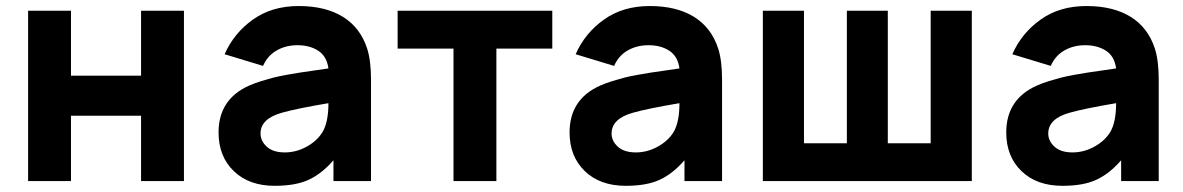

<svg xmlns="http://www.w3.org/2000/svg" viewBox="-20 -598 3908 634"><path d="M445.8 -562.5H587.4V0H445.8V-215.8H214.4V0H72.8V-562.5H214.4V-348.1H445.8Z M1205.1 0H1081.1V-68.8Q1042.5 -24.4 999.3 -4.4Q956.1 15.6 887.2 15.6Q802.2 15.6 752 -33Q701.7 -81.5 701.7 -160.6Q701.7 -270.5 802.7 -315.4Q820.3 -323.2 842.3 -330.1Q864.3 -336.9 881.1 -341.3Q897.9 -345.7 927.7 -351.1Q957.5 -356.4 970.7 -358.4Q983.9 -360.4 1019.8 -365.5Q1055.7 -370.6 1064.5 -372.1Q1059.1 -412.1 1031 -430.4Q1002.9 -448.7 962.4 -448.7Q923.8 -448.7 893.6 -431.4Q863.3 -414.1 848.6 -380.4L721.7 -418.9Q752.4 -488.8 815.2 -533.4Q877.9 -578.1 966.3 -578.1Q1054.7 -578.1 1112.3 -542.5Q1169.9 -506.8 1192.4 -437.5Q1205.1 -397.5 1205.1 -335.4ZM1045.4 -162.6Q1064.5 -195.3 1064.5 -257.3Q958 -239.3 912.1 -226.1Q840.3 -206.5 840.3 -157.2Q840.3 -132.3 861.1 -113.5Q881.8 -94.7 920.4 -94.7Q958.5 -94.7 993.2 -114Q1027.8 -133.3 1045.4 -162.6Z M1803.7 -562.5V-437.5H1619.1V0H1477.5V-437.5H1293V-562.5Z M2364.3 0H2240.2V-68.8Q2201.7 -24.4 2158.4 -4.4Q2115.2 15.6 2046.4 15.6Q1961.4 15.6 1911.1 -33Q1860.8 -81.5 1860.8 -160.6Q1860.8 -270.5 1961.9 -315.4Q1979.5 -323.2 2001.5 -330.1Q2023.4 -336.9 2040.3 -341.3Q2057.1 -345.7 2086.9 -351.1Q2116.7 -356.4 2129.9 -358.4Q2143.1 -360.4 2179 -365.5Q2214.8 -370.6 2223.6 -372.1Q2218.3 -412.1 2190.2 -430.4Q2162.1 -448.7 2121.6 -448.7Q2083 -448.7 2052.7 -431.4Q2022.5 -414.1 2007.8 -380.4L1880.9 -418.9Q1911.6 -488.8 1974.4 -533.4Q2037.1 -578.1 2125.5 -578.1Q2213.9 -578.1 2271.5 -542.5Q2329.1 -506.8 2351.6 -437.5Q2364.3 -397.5 2364.3 -335.4ZM2204.6 -162.6Q2223.6 -195.3 2223.6 -257.3Q2117.2 -239.3 2071.3 -226.1Q1999.5 -206.5 1999.5 -157.2Q1999.5 -132.3 2020.3 -113.5Q2041 -94.7 2079.6 -94.7Q2117.7 -94.7 2152.3 -114Q2187 -133.3 2204.6 -162.6Z M2499 0V-562.5H2634.8V-125H2776.4V-562.5H2911.6V-125H3053.2V-562.5H3189V0Z M3806.2 0H3682.1V-68.8Q3643.6 -24.4 3600.3 -4.4Q3557.1 15.6 3488.3 15.6Q3403.3 15.6 3353 -33Q3302.7 -81.5 3302.7 -160.6Q3302.7 -270.5 3403.8 -315.4Q3421.4 -323.2 3443.4 -330.1Q3465.3 -336.9 3482.2 -341.3Q3499 -345.7 3528.8 -351.1Q3558.6 -356.4 3571.8 -358.4Q3585 -360.4 3620.8 -365.5Q3656.7 -370.6 3665.5 -372.1Q3660.2 -412.1 3632.1 -430.4Q3604 -448.7 3563.5 -448.7Q3524.9 -448.7 3494.6 -431.4Q3464.4 -414.1 3449.7 -380.4L3322.8 -418.9Q3353.5 -488.8 3416.3 -533.4Q3479 -578.1 3567.4 -578.1Q3655.8 -578.1 3713.4 -542.5Q3771 -506.8 3793.5 -437.5Q3806.2 -397.5 3806.2 -335.4ZM3646.5 -162.6Q3665.5 -195.3 3665.5 -257.3Q3559.1 -239.3 3513.2 -226.1Q3441.4 -206.5 3441.4 -157.2Q3441.4 -132.3 3462.2 -113.5Q3482.9 -94.7 3521.5 -94.7Q3559.6 -94.7 3594.2 -114Q3628.9 -133.3 3646.5 -162.6Z"/></svg>

Font: Manrope3 ExtraBold
Style: Bold
Weight: 800
Width: 4
Designer: Mikhail Sharanda
Foundry: Mikhail Sharanda
Version: Version 3.000;PS 003.000;hotconv 1.0.88;makeotf.lib2.5.64775